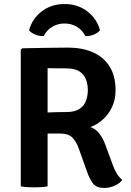

<svg xmlns="http://www.w3.org/2000/svg" viewBox="-20 -924 648 952"><path d="M553 -476.5Q553 -429.5 535.2 -392.5Q517.5 -355.5 489 -330.5Q460.5 -305.5 428.5 -294Q455 -284.5 473.2 -260.8Q491.5 -237 502.5 -205.5L539.5 -105.5Q549 -79 560.2 -61.5Q571.5 -44 586.5 -32Q573.5 -14.5 548.2 -3.2Q523 8 496.5 8Q460 8 443 -12Q426 -32 412 -71.5L369.5 -190.5Q359 -220.5 339.5 -241.2Q320 -262 277 -262H161.5V-364Q182 -365 210.8 -366.2Q239.5 -367.5 266.5 -368Q293.5 -368.5 308 -368.5Q351.5 -368.5 374.5 -384.2Q397.5 -400 406.5 -424.8Q415.5 -449.5 415.5 -476.5Q415.5 -505 406.5 -529.5Q397.5 -554 374.5 -569.5Q351.5 -585 308 -585Q290 -585 265 -585.2Q240 -585.5 216 -586V0Q200 3 181.8 4Q163.5 5 149 5Q136.5 5 117.5 4Q98.5 3 83 0V-677.5L90 -684.5Q150 -685.5 206.8 -686.8Q263.5 -688 317.5 -688Q387 -688 440 -665Q493 -642 523 -595Q553 -548 553 -476.5ZM476 -773.5Q463.5 -759.5 443.5 -751.8Q423.5 -744 403 -745Q389.5 -773.5 362.2 -790.5Q335 -807.5 300 -807.5Q265.5 -807.5 238 -790.5Q210.5 -773.5 197 -745Q176.5 -744 156.5 -751.8Q136.5 -759.5 124 -773.5Q139 -830.5 186.5 -867.2Q234 -904 300 -904Q366 -904 413.5 -867.2Q461 -830.5 476 -773.5Z"/></svg>

Font: Signika SemiBold
Style: Regular
Weight: 600
Designer: Anna Giedry
Foundry: Anna Giedry
Version: Version 2.001